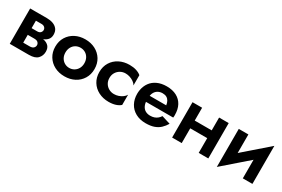

<svg xmlns="http://www.w3.org/2000/svg" viewBox="61 -1312 3178 2164"><g transform="rotate(30 1650.0 -230.0)"><path d="M150 -240V-189H283Q301 -189 313.5 -185.5Q326 -182 333.5 -174.5Q341 -167 345 -158.5Q349 -150 349 -139Q349 -119 333.5 -103Q318 -87 283 -87H150V0H324Q403 0 437.5 -36.5Q472 -73 472 -125Q472 -170 450 -195Q428 -220 390 -230Q352 -240 304 -240ZM150 -220H294Q337 -220 372.5 -232.5Q408 -245 430 -270.5Q452 -296 452 -335Q452 -380 430 -407.5Q408 -435 372.5 -447.5Q337 -460 294 -460H150V-373H273Q299 -373 314 -359Q329 -345 329 -325Q329 -315 325 -306Q321 -297 314 -290Q307 -283 296.5 -279.5Q286 -276 273 -276H150ZM75 -460V0H200V-460Z M535 -230Q535 -159 568.5 -104.5Q602 -50 659.5 -20Q717 10 790 10Q863 10 920.5 -20Q978 -50 1011.5 -104.5Q1045 -159 1045 -230Q1045 -302 1011.5 -356Q978 -410 920.5 -440Q863 -470 790 -470Q717 -470 659.5 -440Q602 -410 568.5 -356Q535 -302 535 -230ZM667 -230Q667 -269 683.5 -299Q700 -329 728 -345Q756 -361 790 -361Q824 -361 852 -345Q880 -329 896.5 -299Q913 -269 913 -230Q913 -191 896.5 -161.5Q880 -132 852 -115.5Q824 -99 790 -99Q756 -99 728 -115.5Q700 -132 683.5 -161.5Q667 -191 667 -230Z M1240 -230Q1240 -269 1258 -299Q1276 -329 1306.5 -346.5Q1337 -364 1374 -364Q1402 -364 1430 -355Q1458 -346 1481.5 -329.5Q1505 -313 1517 -291V-424Q1493 -445 1454.5 -457.5Q1416 -470 1365 -470Q1292 -470 1233.5 -440Q1175 -410 1141.5 -356Q1108 -302 1108 -230Q1108 -159 1141.5 -104.5Q1175 -50 1233.5 -20Q1292 10 1365 10Q1416 10 1454.5 -2.5Q1493 -15 1517 -37V-170Q1505 -148 1482.5 -131.5Q1460 -115 1432 -105.5Q1404 -96 1374 -96Q1337 -96 1306.5 -113Q1276 -130 1258 -160Q1240 -190 1240 -230Z M1674 -201H2086Q2088 -212 2088 -221Q2088 -230 2088 -236Q2088 -309 2060 -361Q2032 -413 1978.5 -441.5Q1925 -470 1849 -470Q1780 -470 1728 -446Q1676 -422 1645 -379Q1614 -336 1604 -279Q1602 -267 1601 -255Q1600 -243 1600 -230Q1600 -161 1629.5 -106.5Q1659 -52 1715 -21Q1771 10 1848 10Q1912 10 1956.5 -6Q2001 -22 2032 -51.5Q2063 -81 2086 -120L1973 -155Q1961 -135 1943 -120Q1925 -105 1902 -97Q1879 -89 1849 -89Q1815 -89 1788 -103.5Q1761 -118 1745.5 -149.5Q1730 -181 1730 -230L1732 -256Q1732 -294 1747 -322Q1762 -350 1788 -364.5Q1814 -379 1847 -379Q1879 -379 1900 -367Q1921 -355 1933 -333Q1945 -311 1949 -281H1674Z M2235 -192H2597V-293H2235ZM2534 -460V0H2659V-460ZM2188 -460V0H2313V-460Z M3228 -346 3233 -495 2795 -114 2790 35ZM2915 -460H2790V35L2915 -96ZM3233 -495 3108 -364V0H3233Z"/></g></svg>

Font: Jost SemiBold
Style: Regular
Weight: 600
Version: Version 3.710